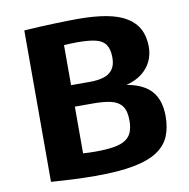

<svg xmlns="http://www.w3.org/2000/svg" viewBox="-80 -794 857 872"><g transform="rotate(-10 348.5 -358.0)"><path d="M292 0.5Q248.5 0.5 197 -1.7Q145.5 -3.9 86.9 -8.3V-706.5Q121.1 -709 157 -710.7Q192.9 -712.4 227.1 -713.6Q261.2 -714.8 289.6 -715.3Q317.9 -715.8 335.9 -715.8Q411.1 -715.8 466.8 -705.6Q522.5 -695.3 558.8 -673.1Q595.2 -650.9 613 -616.7Q630.9 -582.5 630.9 -534.7Q630.9 -499 616.2 -468.5Q601.6 -438 573 -415.8Q544.4 -393.6 501.5 -382.3Q580.1 -368.2 615.7 -326.4Q651.4 -284.7 651.4 -211.4Q651.4 -159.2 634.8 -119.6Q618.2 -80.1 578.1 -53.2Q538.1 -26.4 468.5 -12.9Q398.9 0.5 292 0.5ZM309.1 -108.4Q360.8 -108.4 395.3 -114.3Q429.7 -120.1 449.5 -133.3Q469.2 -146.5 477.8 -168.2Q486.3 -189.9 486.3 -221.2Q486.3 -265.1 469.7 -287.6Q453.1 -310.1 420.2 -317.9Q387.2 -325.7 337.4 -325.7H252.9V-110.4Q267.6 -109.4 281.7 -108.9Q295.9 -108.4 309.1 -108.4ZM252.9 -424.8H341.3Q376.5 -424.8 403.1 -432.9Q429.7 -440.9 444.6 -460.9Q459.5 -481 459.5 -514.6Q459.5 -554.2 445.3 -575.2Q431.2 -596.2 399.7 -604Q368.2 -611.8 315.4 -611.8Q301.8 -611.8 285.6 -611.3Q269.5 -610.8 252.9 -609.4Z"/></g></svg>

Font: Comme
Style: Bold
Weight: 700
Version: Version 1.000;gftools[0.9.27]